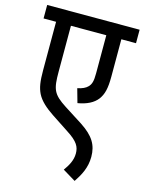

<svg xmlns="http://www.w3.org/2000/svg" viewBox="-121 -694 714 949"><g transform="rotate(15 236.5 -219.5)"><path d="M473 -553V-622H0V-553H64V-306C64 -247 69 -217 83 -188C99 -156 130 -129 169 -103L257 -45C315 -8 327 17 327 51C327 86 310 115 290 143L356 183C382 144 405 103 405 47C405 -14 380 -55 313 -99L219 -159C148 -205 140 -228 140 -319V-553H321V-358C321 -318 316 -302 303 -288C292 -276 274 -268 250 -263L270 -192C317 -200 350 -217 370 -243C390 -270 398 -301 398 -362V-553Z"/></g></svg>

Font: Noto Sans Condensed
Style: Regular
Weight: 400
Width: 3
Designer: Monotype Design Team
Foundry: Monotype Imaging Inc.
Version: Version 2.013